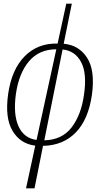

<svg xmlns="http://www.w3.org/2000/svg" viewBox="-20 -780 577 1040"><path d="M121 240 171 9Q90 -1 48 -71Q6 -141 24 -270Q43 -404 114 -475.5Q185 -547 292 -544L339 -760H369L325 -543Q407 -536 451.5 -467.5Q496 -399 478 -267Q459 -133 390.5 -62.5Q322 8 213 10L167 240ZM66 -270Q51 -160 80.5 -95.5Q110 -31 178 -22L285 -513Q192 -513 137 -448Q82 -383 66 -270ZM435 -267Q452 -382 419.5 -443.5Q387 -505 319 -512L220 -20Q316 -22 368 -90Q420 -158 435 -267Z"/></svg>

Font: Noto Serif SemiCondensed ExtraLight
Style: Italic
Weight: 200
Width: 4
Italic angle: -12°
Designer: Monotype Design Team
Foundry: Monotype Imaging Inc.
Version: Version 2.013